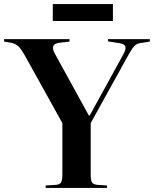

<svg xmlns="http://www.w3.org/2000/svg" viewBox="-33 -922 755 942"><path d="M191 0V-12L242 -15Q261 -17 267 -28Q273 -39 273 -68V-318L87 -653Q71 -681 58 -694Q45 -707 22 -712L-13 -718V-730H308V-718L257 -712Q210 -706 236 -659L403 -355H407L573 -657Q586 -681 582 -693.5Q578 -706 555 -710L497 -719V-730H702V-718L658 -711Q640 -709 628.5 -698.5Q617 -688 599 -656L412 -318V-64Q412 -37 418.5 -27Q425 -17 445 -15L492 -12V0ZM226 -819V-902H521V-819Z"/></svg>

Font: Literata 72pt SemiBold
Style: Regular
Weight: 600
Designer: Latin by Veronika Burian and Jose Scaglione. Greek by Irene Vlachou. Cyrillic by Vera Evstafieva.
Foundry: TypeTogether
Version: Version 3.002